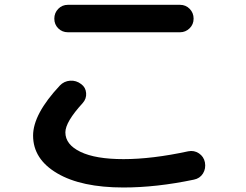

<svg xmlns="http://www.w3.org/2000/svg" viewBox="-20 -747 1040 813"><path d="M267.6 -726.6H742.2Q766.6 -726.6 783.2 -709.5Q799.8 -692.4 799.8 -668Q799.8 -643.6 782.7 -627Q765.6 -610.4 742.2 -610.4H267.6Q243.2 -610.4 226.6 -627Q210 -643.6 210 -668Q210 -692.4 226.6 -709.5Q243.2 -726.6 267.6 -726.6ZM502.9 46.9Q324.2 46.9 222.2 -13.2Q120.1 -73.2 120.1 -172.9Q120.1 -263.7 233.4 -384.8Q251 -403.3 276.9 -405.3Q302.7 -407.2 324.2 -390.6Q342.8 -377 344.7 -353Q346.7 -329.1 330.1 -310.5Q256.8 -230.5 256.8 -186.5Q256.8 -134.8 320.8 -104Q384.8 -73.2 502.9 -73.2Q624 -73.2 777.3 -106.4Q801.8 -111.3 822.3 -97.7Q842.8 -84 847.7 -59.6Q852.5 -33.2 839.4 -12.2Q826.2 8.8 800.8 13.7Q642.6 46.9 502.9 46.9Z"/></svg>

Font: Rounded-X Mgen+ 1mn bold
Style: Bold
Weight: 700
Designer: [Source Han Sans]
Ryoko NISHIZUKA  (kana & ideographs); Paul D. Hunt (Latin, Greek & Cyrillic); Wenlong ZHANG  (bopomofo
Version: Version 1.059.20150602